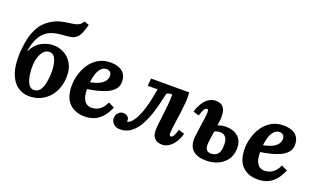

<svg xmlns="http://www.w3.org/2000/svg" viewBox="-80 -1219 2777 1680"><g transform="rotate(20 1308.0 -379.5)"><path d="M243 11Q180 11 131.5 -25Q83 -61 58 -133.5Q33 -206 38 -313Q41 -380 54.5 -445Q68 -510 99.5 -565.5Q131 -621 189 -658Q235 -688 282 -698.5Q329 -709 369 -713.5Q409 -718 434 -729Q447 -735 455.5 -743Q464 -751 477 -770L521 -754Q507 -703 494.5 -674Q482 -645 467 -630Q452 -615 429 -606Q402 -599 371 -596.5Q340 -594 308 -591Q276 -588 245 -578Q180 -557 142.5 -500Q105 -443 94 -357H97Q128 -422 181.5 -451.5Q235 -481 292 -482Q346 -482 393 -457Q440 -432 468.5 -382.5Q497 -333 495 -259Q493 -177 458.5 -116Q424 -55 368 -22Q312 11 243 11ZM263 -55Q299 -56 318.5 -83Q338 -110 346.5 -151Q355 -192 357 -235Q359 -276 352.5 -318Q346 -360 329 -388Q312 -416 279 -415Q249 -415 228 -392Q207 -369 195 -334Q183 -299 181 -263Q179 -213 186.5 -164.5Q194 -116 213 -85Q232 -54 263 -55Z M815 -511Q859 -511 893 -498Q927 -485 946 -457Q965 -429 965 -385Q965 -344 940.5 -315.5Q916 -287 876.5 -269Q837 -251 790 -239.5Q743 -228 699 -222Q699 -165 712.5 -134.5Q726 -104 747 -92.5Q768 -81 789 -81Q806 -81 829.5 -87.5Q853 -94 877 -115Q901 -136 919 -177L975 -150Q947 -85 912 -50Q877 -15 839 -2Q801 11 762 11Q670 12 616 -42Q562 -96 562 -207Q562 -255 577 -308Q592 -361 622.5 -407Q653 -453 701 -482Q749 -511 815 -511ZM804 -445Q770 -445 749 -421Q728 -397 717 -360.5Q706 -324 702 -287Q756 -297 788 -314Q820 -331 834.5 -353Q849 -375 848 -399Q847 -424 833 -434.5Q819 -445 804 -445Z M1088 11Q1051 11 1028 -11Q1005 -33 1005 -64Q1005 -94 1025 -114Q1045 -134 1069 -134Q1094 -134 1110 -120.5Q1126 -107 1126 -84Q1126 -81 1126 -78Q1126 -75 1125 -72Q1149 -78 1169.5 -101.5Q1190 -125 1207 -161Q1224 -197 1237.5 -241Q1251 -285 1261.5 -333.5Q1272 -382 1280 -431L1188 -430L1194 -500H1548Q1550 -479 1550.5 -470.5Q1551 -462 1551 -452Q1551 -426 1547.5 -388Q1544 -350 1538.5 -308Q1533 -266 1527 -225.5Q1521 -185 1517.5 -154Q1514 -123 1514 -108Q1514 -92 1518.5 -87Q1523 -82 1528 -82Q1539 -82 1551 -99Q1563 -116 1576 -161L1630 -145Q1626 -124 1614 -97Q1602 -70 1583 -45.5Q1564 -21 1537.5 -5Q1511 11 1478 11Q1457 11 1435.5 2.5Q1414 -6 1400 -28Q1386 -50 1386 -90Q1386 -116 1390.5 -153.5Q1395 -191 1400.5 -236Q1406 -281 1411 -331Q1416 -381 1416 -432L1388 -431Q1380 -430 1372 -425.5Q1364 -421 1362 -411Q1345 -326 1322 -250Q1299 -174 1267 -115Q1235 -56 1191 -22.5Q1147 11 1088 11Z M1886 10Q1825 10 1788.5 -11Q1752 -32 1738 -68.5Q1724 -105 1729 -149Q1734 -191 1738.5 -225Q1743 -259 1747 -286Q1751 -313 1754 -334Q1757 -355 1758 -370Q1760 -396 1757.5 -407Q1755 -418 1746 -418Q1732 -418 1719.5 -398.5Q1707 -379 1696 -339L1642 -355Q1649 -382 1662 -409.5Q1675 -437 1694 -460Q1713 -483 1738 -497Q1763 -511 1795 -511Q1838 -511 1859 -489.5Q1880 -468 1885.5 -432.5Q1891 -397 1885 -354L1858 -159Q1851 -109 1863.5 -85.5Q1876 -62 1910 -62Q1947 -62 1969 -84.5Q1991 -107 1993 -154Q1997 -214 1978 -240Q1959 -266 1926 -266Q1901 -266 1871.5 -254.5Q1842 -243 1809 -223L1817 -281Q1850 -304 1886 -316Q1922 -328 1956 -328Q2000 -328 2035.5 -312Q2071 -296 2092 -262.5Q2113 -229 2110 -174Q2108 -118 2079 -76.5Q2050 -35 2000.5 -12.5Q1951 10 1886 10Z M2426 -511Q2470 -511 2504 -498Q2538 -485 2557 -457Q2576 -429 2576 -385Q2576 -344 2551.5 -315.5Q2527 -287 2487.5 -269Q2448 -251 2401 -239.5Q2354 -228 2310 -222Q2310 -165 2323.5 -134.5Q2337 -104 2358 -92.5Q2379 -81 2400 -81Q2417 -81 2440.5 -87.5Q2464 -94 2488 -115Q2512 -136 2530 -177L2586 -150Q2558 -85 2523 -50Q2488 -15 2450 -2Q2412 11 2373 11Q2281 12 2227 -42Q2173 -96 2173 -207Q2173 -255 2188 -308Q2203 -361 2233.5 -407Q2264 -453 2312 -482Q2360 -511 2426 -511ZM2415 -445Q2381 -445 2360 -421Q2339 -397 2328 -360.5Q2317 -324 2313 -287Q2367 -297 2399 -314Q2431 -331 2445.5 -353Q2460 -375 2459 -399Q2458 -424 2444 -434.5Q2430 -445 2415 -445Z"/></g></svg>

Font: Lora
Style: Bold Italic
Weight: 700
Italic angle: -3°
Designer: Olga Karpushina, Alexei Vanyashin (Cyrillic)
Foundry: Cyreal
Version: Version 3.004